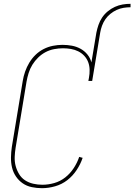

<svg xmlns="http://www.w3.org/2000/svg" viewBox="-20 -978 704 1006"><path d="M485 -807Q489 -827 496 -847.5Q503 -868 515 -886Q527 -904 544.5 -918.5Q562 -933 582 -942Q602 -951 622.5 -954.5Q643 -958 664 -958V-940Q646 -940 627.5 -937Q609 -934 591.5 -926Q574 -918 558.5 -905.5Q543 -893 532 -877Q521 -861 514.5 -843Q508 -825 505 -807ZM200 8Q173 8 146.5 2.5Q120 -3 99 -17.5Q78 -32 63.5 -53.5Q49 -75 43 -100.5Q37 -126 37.5 -153.5Q38 -181 42 -208L99 -553Q103 -578 111.5 -602.5Q120 -627 133.5 -649.5Q147 -672 166 -690.5Q185 -709 208.5 -721Q232 -733 257.5 -738Q283 -743 307 -743Q333 -743 357 -738.5Q381 -734 402 -722.5Q423 -711 438 -692.5Q453 -674 459 -651L485 -807H505L463 -554H443L446 -570Q450 -591 449.5 -612.5Q449 -634 442 -652.5Q435 -671 421.5 -685.5Q408 -700 390 -709Q372 -718 351.5 -721.5Q331 -725 310 -725Q287 -725 263.5 -720.5Q240 -716 219 -705Q198 -694 180 -676.5Q162 -659 149.5 -638.5Q137 -618 130 -595.5Q123 -573 119 -550L62 -205Q58 -181 57 -156Q56 -131 62 -108.5Q68 -86 80 -66Q92 -46 111 -33.5Q130 -21 153.5 -15.5Q177 -10 202 -10Q233 -10 264.5 -19Q296 -28 322 -48.5Q348 -69 366.5 -97.5Q385 -126 395 -156L413 -151Q402 -118 381.5 -87Q361 -56 332.5 -34Q304 -12 269 -2Q234 8 200 8Z"/></svg>

Font: Iosevka Thin
Style: Italic
Weight: 100
Italic angle: -9°
Monospace: yes
Designer: Belleve Invis
Foundry: Belleve Invis
Version: Version 32.5.0; ttfautohint (v1.8.4)